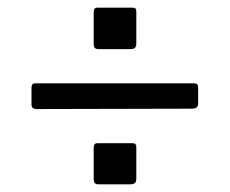

<svg xmlns="http://www.w3.org/2000/svg" viewBox="-20 -623 598 500"><path d="M335 -510Q335 -502 331.5 -498.5Q328 -495 318 -495H238Q230 -495 227 -498Q224 -501 224 -509V-591Q224 -603 233 -603H326Q331 -603 333 -600.5Q335 -598 335 -592ZM496 -353Q496 -340 480 -340L75 -339Q62 -339 62 -351V-394Q62 -406 71 -406H486Q496 -406 496 -396ZM335 -158Q335 -150 331.5 -146.5Q328 -143 318 -143H238Q230 -143 227 -146Q224 -149 224 -156V-238Q224 -250 233 -250H326Q335 -250 335 -240Z"/></svg>

Font: Libre Franklin
Style: Regular
Weight: 400
Designer: Pablo Impallari, Rodrigo Fuenzalida
Foundry: Impallari Type
Version: Version 1.002; ttfautohint (v1.5)